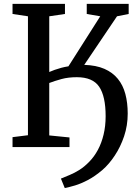

<svg xmlns="http://www.w3.org/2000/svg" viewBox="-20 -763 707 996"><path d="M316 212.5 296 163.5Q318 154.5 342.5 144.2Q367 134 392.8 117.8Q418.5 101.5 444 75Q468.5 50 487.5 15Q506.5 -20 517.2 -64.2Q528 -108.5 528 -160Q528 -263.5 494.5 -313Q461 -362.5 378.5 -362.5Q334 -362.5 299.2 -353Q264.5 -343.5 235.5 -332.5V-60.5L340.5 -50V0H45V-51.5L125 -61.5V-678.5L45 -690.5V-743H317V-690.5L235.5 -678.5V-389.5Q248.5 -395 264.2 -400.8Q280 -406.5 297.8 -411.2Q315.5 -416 335 -419L500 -678.5L430 -690.5V-743H647.5V-690.5L587 -678.5L417 -426.5Q479 -424.5 521.8 -405.8Q564.5 -387 591.2 -354.2Q618 -321.5 630.2 -275.8Q642.5 -230 642.5 -173.5Q642.5 -112 623.8 -56.2Q605 -0.5 575.2 44.2Q545.5 89 511.5 118.5Q472 152 435.8 171Q399.5 190 369.2 199Q339 208 316 212.5Z"/></svg>

Font: Merriweather Medium
Style: Regular
Weight: 500
Version: Version 2.100